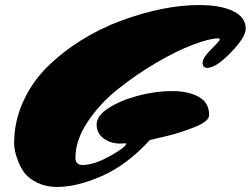

<svg xmlns="http://www.w3.org/2000/svg" viewBox="-20 -720 994 761"><path d="M809 -264Q809 -239 751 -216Q693 -193 634 -179L574 -165Q482 -65 383 -22Q284 21 207 21Q163 21 129.5 5Q96 -11 79 -32.5Q62 -54 52 -81Q36 -121 36 -152Q36 -238 71.5 -316.5Q107 -395 166.5 -454Q226 -513 302 -560.5Q378 -608 460 -638Q629 -700 769 -700Q854 -700 904 -676Q954 -652 954 -606Q954 -573 895 -512Q836 -451 802 -451Q783 -451 783 -471Q783 -491 817 -524.5Q851 -558 851 -563Q851 -568 845 -568Q811 -568 744 -542.5Q677 -517 598 -470.5Q519 -424 447 -366.5Q375 -309 327 -236.5Q279 -164 279 -95Q279 -66 307 -66Q352 -66 416 -101.5Q480 -137 481 -152Q466 -151 456 -151Q418 -151 390.5 -171.5Q363 -192 363 -226.5Q363 -261 410 -291.5Q457 -322 526.5 -340.5Q596 -359 661.5 -359Q727 -359 768 -336Q809 -313 809 -264Z"/></svg>

Font: Mrs Sheppards
Style: Regular
Weight: 400
Version: Version 1.000